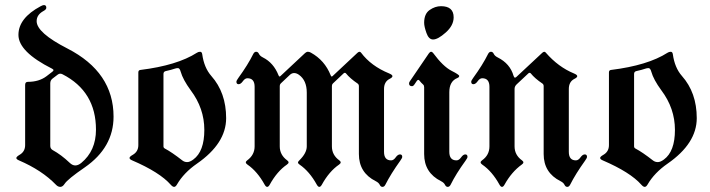

<svg xmlns="http://www.w3.org/2000/svg" viewBox="-20 -727 2800 757"><path d="M56.6 -116.2Q79.1 -128.9 79.1 -154.8V-392.1Q79.1 -404.3 89.8 -404.3Q133.8 -404.3 163.1 -426.3L186.5 -444.3Q190.9 -447.8 190.9 -450.4Q190.9 -453.1 185.5 -456.1Q52.7 -522.9 52.7 -589.4Q52.7 -655.8 140.6 -702.6Q148.9 -707 153.3 -707Q162.6 -707 162.6 -696.3Q162.6 -689.5 151.4 -683.6Q124.5 -668.9 124.5 -643.6Q124.5 -597.7 246.1 -535.6Q427.7 -442.4 427.7 -267.1Q427.7 -145.5 314 -66.9Q247.1 -21 234.9 -2.4Q227.1 9.8 217.8 9.8Q208.5 9.8 200.7 1.5Q145.5 -55.7 54.7 -94.7Q44.4 -99.1 44.4 -104Q44.4 -108.9 56.6 -116.2ZM178.2 -151.9Q178.2 -141.1 187 -135.7Q221.7 -116.7 254.9 -85Q265.6 -74.7 276.9 -74.7Q288.1 -74.7 300.3 -84.5Q358.4 -132.3 358.4 -215.8Q358.4 -366.7 226.6 -434.1Q222.2 -436.5 217.3 -436.5Q212.4 -436.5 208 -433.1L187.5 -417.5Q178.2 -410.6 178.2 -398.4Z M502.9 -116.2Q525.4 -128.9 525.4 -154.8V-441.4Q525.4 -450.2 533.2 -451.2Q678.7 -469.2 756.3 -519Q762.2 -522.9 769 -522.9Q775.9 -522.9 777.3 -513.2Q784.7 -460 813 -427.7Q871.6 -361.8 871.6 -261.2Q871.6 -161.6 756.8 -82Q704.6 -45.9 677.7 0.5Q672.4 9.8 666.5 9.8Q660.6 9.8 653.3 1.5Q609.9 -47.9 501 -94.7Q490.7 -99.1 490.7 -104.2Q490.7 -109.4 502.9 -116.2ZM624.5 -149.9Q624.5 -144 630.4 -141.1Q656.7 -127.4 699.2 -94.2Q707.5 -87.9 718 -87.9Q728.5 -87.9 742.2 -98.1Q785.6 -129.9 785.6 -214.8Q785.6 -299.8 731.9 -371.1Q701.2 -413.1 692.4 -444.3Q688.5 -458.5 681.6 -458.5Q674.8 -458.5 668.5 -456.1Q656.2 -451.7 633.8 -446.8Q624.5 -444.8 624.5 -435.5Z M912.1 -404.8Q912.1 -409.2 919.9 -419.9Q957.5 -471.7 978.5 -514.2Q982.9 -522.9 990 -522.9Q997.1 -522.9 1001 -514.6Q1004.9 -506.3 1016.6 -500.5Q1058.6 -479.5 1078.1 -430.2Q1080.1 -425.3 1082 -425.3Q1084 -425.3 1085.9 -427.2L1183.1 -518.1Q1188.5 -522.9 1194.1 -522.9Q1199.7 -522.9 1205.6 -519.5Q1260.3 -489.3 1283.7 -430.2Q1285.6 -425.3 1287.6 -425.3Q1289.6 -425.3 1291.5 -427.2L1389.6 -519Q1394 -522.9 1397.5 -522.9Q1400.9 -522.9 1403.8 -519Q1442.9 -466.8 1514.2 -437.5Q1527.3 -432.1 1527.3 -426.8Q1527.3 -421.4 1516.1 -416Q1494.1 -404.8 1494.1 -376V-128.4Q1494.1 -94.7 1522 -94.7Q1531.7 -94.7 1540 -106.4Q1548.3 -118.2 1557.1 -118.2Q1565.9 -118.2 1565.9 -108.4Q1565.9 -104 1558.1 -93.3Q1521 -41.5 1499.5 1Q1495.1 9.8 1488 9.8Q1481 9.8 1477.1 1.5Q1473.1 -6.8 1461.4 -12.7Q1395 -45.9 1395 -119.6V-387.2Q1395 -394 1390.1 -397.5Q1359.9 -418 1344.2 -437.5Q1342.3 -439.9 1339.6 -439.9Q1336.9 -439.9 1334.5 -437.5L1292.5 -397.9Q1288.6 -394 1288.6 -388.2V-149.9Q1288.6 -115.7 1317.9 -94.7Q1323.2 -90.8 1323.2 -86.7Q1323.2 -82.5 1316.9 -78.1Q1277.8 -51.3 1249 1Q1244.1 9.8 1239 9.8Q1233.9 9.8 1229 1Q1200.2 -51.3 1161.1 -78.1Q1154.8 -82.5 1154.8 -86.2Q1154.8 -89.8 1160.2 -94.7Q1189.5 -123.5 1189.5 -149.9V-361.8Q1189.5 -410.2 1158.7 -432.1Q1148.9 -439 1139.6 -439Q1130.4 -439 1122.6 -431.6L1086.9 -397.9Q1083 -394 1083 -388.2V-149.9Q1083 -116.2 1112.3 -94.7Q1117.7 -90.8 1117.7 -86.7Q1117.7 -82.5 1111.3 -78.1Q1072.3 -51.3 1043.5 1Q1038.6 9.8 1033.4 9.8Q1028.3 9.8 1023.4 1Q994.6 -51.3 955.6 -78.1Q949.2 -82.5 949.2 -86.7Q949.2 -90.8 954.6 -94.7Q983.9 -116.2 983.9 -149.9V-384.8Q983.9 -418.5 955.6 -418.5Q945.8 -418.5 937.5 -406.7Q929.2 -395 920.7 -395Q912.1 -395 912.1 -404.8Z M1592.8 0ZM1652.3 -637.2Q1652.3 -672.4 1673.8 -687.5Q1695.3 -702.6 1718.8 -702.6Q1768.6 -702.6 1768.6 -658.7Q1768.6 -626.5 1737.5 -598.9Q1706.5 -571.3 1687.5 -571.3Q1670.4 -571.3 1661.4 -596.9Q1652.3 -622.6 1652.3 -637.2ZM1592.8 -397.9Q1592.8 -401.9 1595.7 -406.2L1670.9 -516.6Q1675.3 -522.9 1679.7 -522.9Q1684.1 -522.9 1688 -517.6Q1727.1 -464.8 1760.3 -447.8Q1790.5 -432.6 1790.5 -427.5Q1790.5 -422.4 1783.2 -419.4Q1751.5 -406.7 1751.5 -363.3V-128.4Q1751.5 -94.7 1779.8 -94.7Q1789.6 -94.7 1797.9 -106.4Q1806.2 -118.2 1814.5 -118.2Q1823.2 -118.2 1823.2 -108.4Q1823.2 -104 1815.4 -93.3Q1777.8 -41.5 1756.8 1Q1752.4 9.8 1745.4 9.8Q1738.3 9.8 1734.4 1.5Q1730.5 -6.8 1718.8 -12.7Q1652.3 -45.9 1652.3 -119.6V-383.3Q1652.3 -390.1 1648.4 -393.6Q1640.1 -400.9 1633.8 -409.2Q1631.8 -412.1 1628.9 -412.1Q1626.5 -412.1 1623.5 -408.2L1614.3 -394.5Q1609.4 -387.2 1604.5 -387.2Q1592.8 -387.2 1592.8 -397.9Z M1837.9 -404.8Q1837.9 -409.2 1845.7 -419.9Q1883.3 -471.7 1904.3 -514.2Q1908.7 -522.9 1915.8 -522.9Q1922.9 -522.9 1926.8 -514.6Q1930.7 -506.3 1942.4 -500.5Q1991.2 -476.1 2004.9 -427.7Q2007.3 -420.9 2010.3 -420.9Q2013.2 -420.9 2016.1 -423.8L2118.2 -519Q2122.6 -522.9 2126 -522.9Q2129.4 -522.9 2132.3 -519Q2181.2 -462.9 2242.7 -437.5Q2255.9 -432.1 2255.9 -426.8Q2255.9 -421.4 2244.6 -416Q2222.7 -404.8 2222.7 -376V-128.4Q2222.7 -94.7 2250.5 -94.7Q2260.3 -94.7 2268.6 -106.4Q2276.9 -118.2 2285.6 -118.2Q2294.4 -118.2 2294.4 -108.4Q2294.4 -104 2286.6 -93.3Q2249.5 -41.5 2228 1Q2223.6 9.8 2216.6 9.8Q2209.5 9.8 2205.6 1.5Q2201.7 -6.8 2189.9 -12.7Q2123.5 -45.9 2123.5 -119.6V-387.2Q2123.5 -394 2118.7 -397.5Q2088.4 -418 2072.8 -437.5Q2070.8 -439.9 2068.1 -439.9Q2065.4 -439.9 2063 -437.5L2017.1 -394.5Q2008.8 -386.7 2008.8 -376.5V-149.9Q2008.8 -115.7 2038.1 -94.7Q2043.5 -90.8 2043.5 -86.7Q2043.5 -82.5 2037.1 -78.1Q1997.1 -49.3 1969.2 1Q1964.4 9.8 1959.2 9.8Q1954.1 9.8 1949.2 1Q1920.4 -51.3 1881.3 -78.1Q1875 -82.5 1875 -86.7Q1875 -90.8 1880.4 -94.7Q1909.7 -115.2 1909.7 -149.9V-384.8Q1909.7 -418.5 1881.3 -418.5Q1871.6 -418.5 1863.3 -406.7Q1855 -395 1846.4 -395Q1837.9 -395 1837.9 -404.8Z M2358.4 -116.2Q2380.9 -128.9 2380.9 -154.8V-441.4Q2380.9 -450.2 2388.7 -451.2Q2534.2 -469.2 2611.8 -519Q2617.7 -522.9 2624.5 -522.9Q2631.3 -522.9 2632.8 -513.2Q2640.1 -460 2668.5 -427.7Q2727.1 -361.8 2727.1 -261.2Q2727.1 -161.6 2612.3 -82Q2560.1 -45.9 2533.2 0.5Q2527.8 9.8 2522 9.8Q2516.1 9.8 2508.8 1.5Q2465.3 -47.9 2356.4 -94.7Q2346.2 -99.1 2346.2 -104.2Q2346.2 -109.4 2358.4 -116.2ZM2480 -149.9Q2480 -144 2485.8 -141.1Q2512.2 -127.4 2554.7 -94.2Q2563 -87.9 2573.5 -87.9Q2584 -87.9 2597.7 -98.1Q2641.1 -129.9 2641.1 -214.8Q2641.1 -299.8 2587.4 -371.1Q2556.6 -413.1 2547.9 -444.3Q2543.9 -458.5 2537.1 -458.5Q2530.3 -458.5 2523.9 -456.1Q2511.7 -451.7 2489.3 -446.8Q2480 -444.8 2480 -435.5Z"/></svg>

Font: UnifrakturMaguntia19
Style: Book
Weight: 400
Designer: j. 'mach' wust, Gerrit Ansmann, Georg Duffner, based on a font by Peter Wiegel, original typeface by Carl Albert Fahrenw
Version: Version 2017-03-19